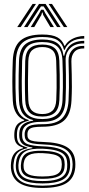

<svg xmlns="http://www.w3.org/2000/svg" viewBox="-20 -782 448 971"><path d="M195.3 168.5Q117.5 168.5 78.6 144.1Q39.7 119.6 35.3 68.1Q34.7 61.1 35 53.9Q35.4 46.6 36.1 39.2Q39 10 53.8 -7.4Q68.6 -24.8 96.6 -32.5V-35.9Q75.5 -42.2 65.1 -54.1Q54.6 -66 52.6 -87.3Q52.2 -92.3 52.2 -98.5Q52.2 -104.8 52.6 -109.9Q54.1 -133.9 64.8 -149.2Q75.5 -164.6 102.2 -172V-175.4Q79 -183.4 63 -208Q47 -232.5 44.8 -272Q43.6 -295.9 43 -320.1Q42.4 -344.4 42.4 -369.5Q42.4 -394.6 43 -420.9Q43.6 -447.1 44.6 -474.8Q47.5 -545.8 83.3 -576.6Q119 -607.4 194.3 -607.4Q244.7 -607.4 270.3 -593.1Q295.9 -578.9 305.4 -550.7H308.8Q318.3 -568 335.1 -579Q351.9 -590 371.1 -595.2Q390.3 -600.4 406 -600V-586.9Q365.9 -587.3 341 -571.1Q316.2 -554.9 307.5 -530.3H303.6Q295.6 -563.1 270.6 -578.9Q245.6 -594.8 194.3 -594.8Q127.6 -594.8 95.2 -567.1Q62.9 -539.4 60.4 -475.3Q59 -437.1 58.4 -403.9Q57.8 -370.6 58.3 -338.9Q58.8 -307.3 60.4 -273.4Q62.6 -229.7 79.9 -206Q97.1 -182.4 125.1 -175V-171.6Q93.4 -164 80.4 -149.7Q67.5 -135.5 65.9 -110.1Q65.6 -104.1 65.6 -98.5Q65.6 -92.9 66 -87Q67.6 -65.9 78.7 -54.9Q89.8 -43.9 118.4 -36.1V-32.5Q84.1 -25.2 68.6 -8.6Q53.2 8 49.7 39.2Q48.6 47.2 47.9 53Q47.3 58.8 48.2 68.1Q52.8 113.7 86.7 135.3Q120.5 157 195.3 157Q271.9 157 306.9 134.9Q341.9 112.9 346.5 64Q347.4 55 347.3 48.4Q347.2 41.8 346 32.9Q341.2 -9.8 306.7 -29.5Q272.2 -49.2 197.8 -51.6Q165.5 -52.8 146.2 -56.6Q126.8 -60.4 117.5 -67.8Q108.3 -75.2 106 -86.9Q105.1 -91.4 104.7 -98.9Q104.4 -106.5 104.9 -110.3Q108.6 -135.7 128.5 -144.9Q148.4 -154.1 194.5 -153.8Q264.5 -153.4 294.1 -183.8Q323.7 -214.2 326.7 -273.8Q328.4 -310.2 328.7 -339.2Q329 -368.2 328.4 -399.6Q327.9 -431 326.6 -474.3Q325.8 -508.3 346.2 -529.7Q366.6 -551 406 -550V-537.1Q371.5 -537.7 355.8 -519Q340.2 -500.3 341 -471.5Q342 -436.2 342.8 -405.2Q343.5 -374.2 343.5 -342.4Q343.4 -310.7 341.5 -273.3Q337.9 -202.7 303.2 -171.9Q268.5 -141.1 194.3 -141.1Q168.4 -141.1 152.3 -138.4Q136.2 -135.7 128.3 -128.6Q120.4 -121.5 119 -108.1Q118.9 -106.8 118.8 -100.5Q118.8 -94.2 119.4 -91.1Q121.4 -81.2 129.3 -75.7Q137.1 -70.1 153.7 -67.5Q170.2 -65 198 -64.1Q278.9 -61.7 317.6 -38.6Q356.4 -15.5 360.4 33.4Q361 41.7 361.1 49.1Q361.2 56.6 360.6 64.1Q356.3 118 317.1 143.3Q277.8 168.5 195.3 168.5ZM195.3 133.6Q240.1 133.6 266.8 125.5Q293.6 117.4 306 102.2Q318.4 86.9 319.6 65.5Q320.2 55.2 320.1 48.6Q319.9 42 318.9 33.1Q316.9 13.7 304.4 0.5Q292 -12.7 266 -20.2Q240 -27.7 197.2 -29.7Q136.8 -32.6 108.5 -16.2Q80.2 0.2 74.5 39.6Q73.4 46.7 73 53.3Q72.6 60 73.6 69.1Q77.3 103.7 106.3 118.7Q135.4 133.6 195.3 133.6ZM195.3 122.4Q139.8 122.4 114.4 109.8Q89.1 97.1 85.9 68.1Q85.2 61.1 85.5 54.5Q85.9 47.8 87.3 38.9Q92.2 2.9 118.9 -9.2Q145.5 -21.3 198.9 -19.4Q234.1 -18.3 257.2 -12.3Q280.2 -6.4 292 4.8Q303.9 15.9 305.9 33.2Q307.3 44 307.2 50.3Q307.1 56.6 306.2 64.3Q303.2 95.3 277.3 108.9Q251.5 122.4 195.3 122.4ZM195.3 110.5Q227.4 110.5 247.9 106Q268.4 101.5 278.9 91.2Q289.4 80.9 291.4 64.1Q292.5 56.2 292.6 48.7Q292.6 41.2 291.1 33.2Q289.4 20.3 279.6 11.9Q269.8 3.5 249.7 -1.2Q229.6 -5.8 197.4 -7.4Q148.8 -9.9 126.6 1.8Q104.4 13.6 100.7 39.1Q99 46.1 99 54Q98.9 61.9 99.9 68.1Q102.5 89.8 124.6 100.2Q146.6 110.5 195.3 110.5ZM195.3 145.8Q126.5 145.8 95.3 127.6Q64.2 109.4 60.3 68Q59.7 59.8 59.9 53.5Q60.2 47.3 61.2 39.1Q64.5 6.4 83.5 -10.4Q102.5 -27.2 143.6 -32.8V-36.3Q111.3 -40.5 96.1 -52.3Q80.8 -64.1 77.9 -87Q77.3 -93 77.2 -98.8Q77.2 -104.7 77.6 -110.2Q79.1 -137.4 96.3 -152Q113.5 -166.6 147.5 -171.9V-174.9Q114.9 -181.9 96.6 -205.5Q78.2 -229.2 76 -274.5Q74.6 -304 74.1 -335.8Q73.7 -367.5 74.3 -402Q74.9 -436.6 76.1 -474.4Q78.4 -532.8 107.3 -557.5Q136.2 -582.2 194.3 -582.2Q246 -582.2 270.8 -562.9Q295.6 -543.6 301.2 -499.8H304.6Q310.7 -524.4 323.3 -541.1Q335.9 -557.8 356.4 -566.5Q376.9 -575.2 406 -575.5V-562.4Q360.4 -563.2 335.5 -538.5Q310.5 -513.7 311.9 -475.4Q313.1 -439.6 313.4 -405.2Q313.7 -370.8 313.4 -338.2Q313 -305.7 311.6 -275Q308.7 -217.5 280.6 -191.6Q252.6 -165.6 194.1 -166Q165.5 -166.3 143.3 -161.2Q121.1 -156.1 107.9 -144.4Q94.8 -132.7 92.4 -112.6Q91.7 -106.4 91.9 -98.9Q92 -91.5 92.5 -87.6Q96.1 -61.3 121.7 -52.4Q147.2 -43.5 197.6 -41.9Q241.1 -40.5 270.4 -32.3Q299.7 -24.2 315.3 -8.3Q331 7.7 333.7 32.8Q334.5 40 334.7 47.9Q334.9 55.7 334.2 64.1Q330.4 109.3 295.8 127.5Q261.2 145.8 195.3 145.8ZM194.3 -179.9Q243.8 -179.9 268.8 -202.2Q293.8 -224.5 296.1 -274.8Q297.8 -307.8 298.1 -339.4Q298.3 -371.1 297.8 -404.3Q297.3 -437.6 295.9 -475.2Q293.9 -526.7 268.6 -548Q243.2 -569.3 194.3 -569.3Q140.1 -569.3 116.8 -545.7Q93.5 -522.2 91.9 -473.9Q90.2 -416.5 90.1 -371.4Q90 -326.2 91.9 -273Q93.9 -224.5 119.1 -202.2Q144.4 -179.9 194.3 -179.9ZM194.3 -192.6Q150.2 -192.6 129.6 -212.8Q109 -233 107.5 -275.2Q105.8 -322.9 105.9 -370.5Q106 -418.1 107.5 -473.1Q109 -517.8 130 -537.3Q151 -556.7 194.3 -556.7Q236.5 -556.7 257.5 -537.5Q278.4 -518.4 280 -475.3Q281.4 -437 282 -403.5Q282.5 -370.1 282.1 -338.8Q281.7 -307.5 280.3 -275.7Q278.3 -231.9 257.2 -212.3Q236 -192.6 194.3 -192.6ZM194.3 -205.2Q227.4 -205.2 245.1 -222Q262.8 -238.7 264.5 -276.7Q265.9 -306.2 266.3 -337.2Q266.6 -368.2 266.1 -402.3Q265.6 -436.5 264.2 -474.9Q262.9 -512.8 244.7 -528.4Q226.6 -544.1 194.3 -544.1Q160.3 -544.1 142.3 -527.9Q124.3 -511.6 123.1 -472.5Q121.7 -421.5 121.4 -373.4Q121.2 -325.3 123.1 -275.8Q124.7 -238.8 142.2 -222Q159.6 -205.2 194.3 -205.2ZM67.2 -645 144.8 -762.1H161.9L84.7 -645ZM101.4 -645 177.3 -762.1H210.5L286.3 -645H268.5L215.6 -727.1L200.6 -749.6H187.3L172.1 -726.8L119.3 -645ZM135.3 -645 178.6 -714.9 187.8 -732.9H200.1L209.3 -714.9L252.8 -645H234.9L198.5 -706.2L195.3 -718.6H192.6L189.2 -706.2L153.2 -645ZM303.1 -645 225.8 -762.1H242.9L320.5 -645Z"/></svg>

Font: Big Shoulders Inline Text Thin
Style: Regular
Weight: 100
Designer: Patric King
Foundry: XO Type Co
Version: Version 2.002